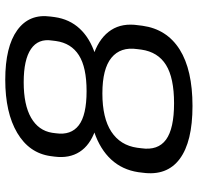

<svg xmlns="http://www.w3.org/2000/svg" viewBox="-31 -717 756 734"><g transform="rotate(-90 347.0 -350.0)"><path d="M308.8 7.9Q172 7.9 106.4 -41Q40.8 -90 53.8 -183.1L55.8 -199.5Q65 -260.4 104 -302.8Q143.1 -345.2 209.3 -367.8Q275.5 -390.4 364.7 -390.4Q453 -390.4 512.6 -367.8Q572.2 -345.2 599.4 -302.8Q626.7 -260.4 617.5 -199.5L615.5 -183.1Q602.5 -90.2 524.7 -41.1Q446.8 7.9 308.8 7.9ZM319.2 -62.6Q416.1 -62.6 465.6 -93.3Q515.2 -124.1 524.3 -187.5L526.3 -203.7Q535.5 -267.2 493.3 -301.9Q451.2 -336.6 356.9 -336.6Q262.6 -336.6 210.5 -302.3Q158.4 -268.1 149.2 -203.7L147.2 -187.5Q138.1 -124.1 180.2 -93.3Q222.3 -62.6 319.2 -62.6ZM358.2 -343.8Q272.3 -343.8 215.5 -364Q158.7 -384.2 133.4 -423.7Q108.1 -463.2 115.2 -519.1L117.2 -534.5Q128.5 -616.3 205.9 -662.1Q283.2 -707.9 409.1 -707.9Q535.2 -707.9 598.6 -662.1Q662 -616.3 650.7 -534.5L648.7 -519.1Q640.7 -462.3 604.5 -423.3Q568.3 -384.2 506.3 -364Q444.3 -343.8 358.2 -343.8ZM365.7 -397Q456.6 -397 502.8 -426.4Q549 -455.7 557.2 -514.2L559 -528.9Q567.4 -581.6 526.8 -609.5Q486.2 -637.4 399.5 -637.4Q312.9 -637.4 263.8 -609.1Q214.8 -580.8 206.4 -528.9L204.5 -514.2Q196.3 -456.5 235.1 -426.8Q273.8 -397 365.7 -397Z"/></g></svg>

Font: Pathway Extreme 8pt Thin 12pt
Style: Italic
Weight: 100
Italic angle: -8°
Version: Version 1.001;gftools[0.9.26]